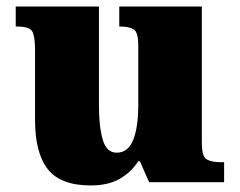

<svg xmlns="http://www.w3.org/2000/svg" viewBox="-20 -556 731 586"><path d="M257 10Q165 10 126 -39.5Q87 -89 87 -189V-402Q87 -445 78.5 -460Q70 -475 32 -475H28V-536H282V-234Q282 -170 293.5 -130Q305 -90 336 -90Q371 -90 386.5 -129Q402 -168 402 -235V-417Q402 -458 388 -466.5Q374 -475 348 -475H344V-536H596V-121Q596 -78 611 -69.5Q626 -61 652 -61H664V0H435L407 -64H402Q380 -30 345 -10Q310 10 257 10Z"/></svg>

Font: Noto Serif Sinhala Black
Style: Regular
Weight: 900
Designer: Jelle Bosma - Monotype Design Team
Foundry: Monotype Imaging Inc.
Version: Version 2.007; ttfautohint (v1.8.4.7-5d5b)